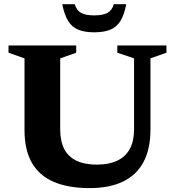

<svg xmlns="http://www.w3.org/2000/svg" viewBox="-20 -904 853 936"><path d="M633.5 -273V-619.5L552 -647V-682.5H791.5V-647L713.5 -619.5V-272.5Q713.5 -177.5 679.5 -114Q645.5 -50.5 579.5 -18.8Q513.5 13 417 13Q312.5 13 241.8 -17.5Q171 -48 135.2 -110.8Q99.5 -173.5 99.5 -269.5V-619.5L21.5 -647V-682.5H351.5V-647L273.5 -619.5V-273.5Q273.5 -215.5 293.2 -177.5Q313 -139.5 352.8 -120.5Q392.5 -101.5 452.5 -101.5Q511.5 -101.5 551.8 -120.8Q592 -140 612.8 -178Q633.5 -216 633.5 -273ZM439.5 -829Q481.5 -829 504 -841.2Q526.5 -853.5 534.5 -883.5H595.5Q585.5 -831 566.8 -801.2Q548 -771.5 517.2 -759Q486.5 -746.5 439.5 -746.5Q393 -746.5 362 -759Q331 -771.5 312.5 -801.2Q294 -831 283.5 -883.5H344.5Q353 -853.5 375.2 -841.2Q397.5 -829 439.5 -829Z"/></svg>

Font: Newsreader
Style: Bold
Weight: 700
Designer: Hugues Gentile
Foundry: Production Type
Version: Version 1.003